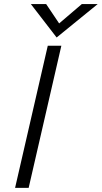

<svg xmlns="http://www.w3.org/2000/svg" viewBox="-20 -912 494 932"><path d="M254.9 -730 129.9 -892.1H204.1L267.1 -798.3L377 -892.1H454.1ZM53.2 0 211.9 -689.9H277.8L119.1 0Z"/></svg>

Font: HK Grotesk Light Italic
Style: Regular
Weight: 300
Italic angle: -13°
Designer: Alfredo Marco Pradil and Stefan Peev
Foundry: Hanken Design Co.
Version: Version 1.000;PS 001.000;hotconv 1.0.88;makeotf.lib2.5.64775